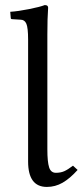

<svg xmlns="http://www.w3.org/2000/svg" viewBox="-20 -718 330 750"><path d="M89.8 -563Q89.8 -609.4 83 -625.2Q76.2 -641.1 60.1 -641.1L27.8 -643.1Q22 -643.1 22 -647.9L20 -671.9Q50.3 -673.8 93.3 -682.4Q136.2 -690.9 154.8 -698.2Q168 -698.2 168 -688Q165 -647.9 165 -583V-134.8Q165 -85.4 171.9 -64.2Q178.7 -43 198.2 -43Q216.8 -43 230.7 -49.1Q244.6 -55.2 265.1 -70.8L283.2 -54.2Q252.9 -20.5 224.4 -4.2Q195.8 12.2 163.1 12.2Q89.8 12.2 89.8 -86.9Z"/></svg>

Font: Linux Biolinum
Style: Regular
Weight: 400
Designer: Philipp H. Poll
Foundry: Philipp H. Poll
Version: Version 0.6.4